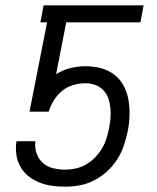

<svg xmlns="http://www.w3.org/2000/svg" viewBox="-20 -690 590 722"><path d="M225 12Q199 12 174.5 8.5Q150 5 127.5 -4Q105 -13 86.5 -28Q68 -43 56.5 -63.5Q45 -84 41.5 -108.5Q38 -133 42 -159H113Q110 -135 117.5 -113.5Q125 -92 141 -77.5Q157 -63 179.5 -57.5Q202 -52 226 -52Q245 -52 265 -56.5Q285 -61 303.5 -71.5Q322 -82 337 -97.5Q352 -113 363 -131Q374 -149 380 -168.5Q386 -188 390 -207Q394 -227 395.5 -246.5Q397 -266 395 -285Q393 -304 387 -321Q381 -338 368.5 -351Q356 -364 338 -370.5Q320 -377 301 -377Q279 -377 256 -370.5Q233 -364 214 -348.5Q195 -333 182.5 -312.5Q170 -292 163 -270H91L157 -606H132L144 -670H520L508 -606H229L191 -411Q216 -427 245 -434Q274 -441 301 -441Q332 -441 360 -433.5Q388 -426 410 -409Q432 -392 445 -367.5Q458 -343 463 -314.5Q468 -286 467 -255.5Q466 -225 460 -195Q454 -168 445 -141Q436 -114 420 -89.5Q404 -65 382 -45Q360 -25 333.5 -11.5Q307 2 279.5 7Q252 12 225 12Z"/></svg>

Font: Lode
Style: Italic
Weight: 400
Italic angle: -11°
Monospace: yes
Designer: Belleve Invis
Foundry: Belleve Invis
Version: Version 29.2.0; ttfautohint (v1.8.3)